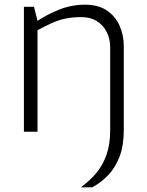

<svg xmlns="http://www.w3.org/2000/svg" viewBox="-20 -562 626 819"><path d="M325 237Q362 210 390 177Q418 144 434 99Q450 54 450 -6V-197H508V-7Q508 59 490 106Q472 153 442 184.5Q412 216 374 237ZM82 0V-533H125L140 -473Q180 -500 232.5 -521Q285 -542 343 -542Q399 -542 435.5 -517.5Q472 -493 490 -452.5Q508 -412 508 -366V0H450V-360Q450 -397 435 -426Q420 -455 393 -472Q366 -489 327 -489Q289 -489 258.5 -482.5Q228 -476 199.5 -463Q171 -450 140 -433V0Z"/></svg>

Font: Exo Thin Light
Style: Regular
Weight: 300
Version: Version 2.000